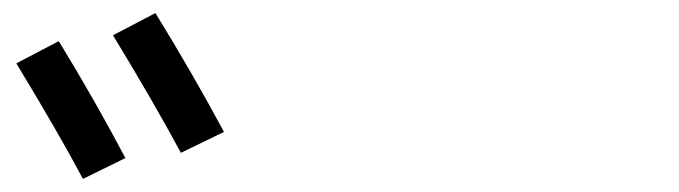

<svg xmlns="http://www.w3.org/2000/svg" viewBox="-20 -875 1040 294"><path d="M5 -778 70 -812Q125 -722 172 -633L107 -601Q71 -669 5 -778ZM153 -821 218 -855Q274 -764 323 -673L257 -641Q215 -719 153 -821Z"/></svg>

Font: M PLUS 1p
Style: Regular
Weight: 400
Version: Version 1.062